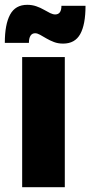

<svg xmlns="http://www.w3.org/2000/svg" viewBox="-24 -777 375 797"><path d="M68 -540H245V0H68ZM331 -753Q331 -675 309 -635.5Q287 -596 238 -596Q217 -596 200 -602.5Q183 -609 168.5 -617.5Q154 -626 142.5 -632.5Q131 -639 122 -639Q109 -639 102.5 -628.5Q96 -618 96 -599H-4Q-4 -676 18 -716.5Q40 -757 89 -757Q109 -757 126.5 -751Q144 -745 158.5 -736.5Q173 -728 184.5 -722.5Q196 -717 205 -717Q218 -717 224.5 -726Q231 -735 231 -753Z"/></svg>

Font: Alexandria
Style: Bold
Weight: 700
Designer: Mohamed Gaber
Foundry: Kief Type Foundry
Version: Version 5.100